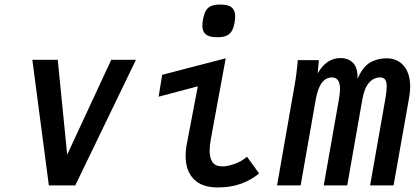

<svg xmlns="http://www.w3.org/2000/svg" viewBox="-20 -814 1840 843"><path d="M122 -551.5H233.5L275 -135L468.5 -551.5H577L310.5 0H194.5Z M795 -129Q795 -155.5 801 -185.5L848.5 -435L676.5 -389.5L692 -485.5L971 -558L905.5 -202Q900.5 -175.5 900.5 -152Q900.5 -119 913.5 -101.2Q926.5 -83.5 956.5 -83.5Q981 -83.5 1012.2 -95.2Q1043.5 -107 1064.5 -126L1117.5 -52.5Q1084.5 -24.5 1039.5 -7.8Q994.5 9 936.5 9Q866 9 830.5 -27.8Q795 -64.5 795 -129ZM868.5 -702Q868.5 -714 871.5 -729Q876 -754 884.2 -767.8Q892.5 -781.5 907.5 -787.8Q922.5 -794 947.5 -794Q982 -794 997.2 -781.5Q1012.5 -769 1012.5 -742Q1012.5 -727.5 1010 -715Q1005.5 -690.5 997 -676.8Q988.5 -663 973.5 -656.8Q958.5 -650.5 933.5 -650.5Q899.5 -650.5 884 -662.8Q868.5 -675 868.5 -702Z M1287.5 -550H1380L1375 -492Q1395 -526.5 1419.8 -542.8Q1444.5 -559 1475.5 -559Q1509 -559 1530 -538Q1551 -517 1550 -468Q1572 -520 1604.2 -539Q1636.5 -558 1678 -558Q1708 -558 1731.2 -543.8Q1754.5 -529.5 1767.8 -501.5Q1781 -473.5 1781 -434Q1781 -412 1776.5 -386.5L1708 0H1605L1671.5 -377.5Q1678 -415.5 1678 -433.5Q1678 -455 1671 -464.5Q1664 -474 1649 -474Q1621 -474 1600.5 -451Q1580 -428 1571 -378L1504.5 0H1401.5L1468 -377.5Q1473 -407.5 1473 -423.5Q1473 -474 1437.5 -474Q1411.5 -474 1393.8 -451.5Q1376 -429 1366.5 -378L1300 0H1196.5L1272 -431Q1283 -492 1287.5 -550Z"/></svg>

Font: JuliaMono Medium
Style: Italic
Weight: 500
Italic angle: -9°
Monospace: yes
Designer: cormullion
Foundry: corm
Version: Version 0.054; ttfautohint (v1.8.4)